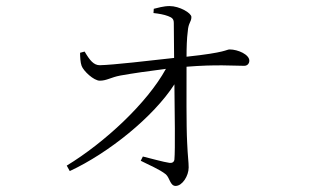

<svg xmlns="http://www.w3.org/2000/svg" viewBox="-20 -575 1040 633"><path d="M210 -11C339 -71 486 -190 555 -297C556 -206 558 -81 555 -49C554 -41 548 -37 539 -38C518 -41 480 -52 451 -59L444 -45C469 -32 506 -17 527 0C540 12 541 38 559 38C581 38 602 5 602 -23C602 -42 599 -58 597 -105C594 -160 595 -284 595 -355C693 -363 751 -358 785 -358C796 -358 802 -366 802 -375C802 -395 765 -412 737 -412C726 -412 727 -402 595 -388C595 -416 596 -450 599 -471C601 -501 611 -502 611 -519C611 -532 572 -555 539 -555C519 -555 500 -549 487 -546L486 -532C504 -530 521 -527 534 -522C547 -517 553 -513 553 -499L554 -384C473 -375 354 -361 309 -360C289 -360 276 -376 259 -405L244 -401C244 -389 245 -368 249 -358C255 -341 289 -309 309 -309C332 -309 345 -320 377 -326C416 -333 471 -341 527 -348C465 -235 325 -105 200 -29Z"/></svg>

Font: Noto Serif CJK HK ExtraLight
Style: Regular
Weight: 200
Designer: Ryoko NISHIZUKA 西塚涼子 (kana & ideographs); Frank Grießhammer (Latin, Greek & Cyrillic); Wenlong ZHANG 张文龙 (bopomofo); San
Foundry: Adobe
Version: Version 2.001;hotconv 1.1.0;makeotfexe 2.6.0